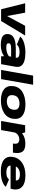

<svg xmlns="http://www.w3.org/2000/svg" viewBox="1917 -2742 832 4706"><g transform="rotate(90 2333.0 -389.0)"><path d="M206.5 0H495.5L850 -589.5H613L373.5 -146.5H372.5L290.5 -589.5H60Z M1082.5 7.5Q1129.5 7.5 1172.5 0.5Q1215.5 -6.5 1251.8 -18.2Q1288 -30 1315 -45.2Q1342 -60.5 1357 -77.5L1360.5 0H1553L1616 -355Q1631 -437.5 1594.2 -490.5Q1557.5 -543.5 1474.8 -569.5Q1392 -595.5 1268.5 -595.5Q1208.5 -595.5 1149 -587.5Q1089.5 -579.5 1036 -563.8Q982.5 -548 941.2 -523.8Q900 -499.5 876.5 -467.5L1075 -385Q1090 -408.5 1118.2 -423.5Q1146.5 -438.5 1181 -445.5Q1215.5 -452.5 1251.5 -452.5Q1300.5 -452.5 1333.8 -444.2Q1367 -436 1382.8 -418.2Q1398.5 -400.5 1395.5 -372.5L1393 -360H1158.5Q1115 -360 1067.5 -355.2Q1020 -350.5 975.8 -338.2Q931.5 -326 895.8 -304.8Q860 -283.5 838.5 -249.5Q817 -215.5 814.5 -168Q810.5 -105.5 840.2 -66.8Q870 -28 931.2 -10.2Q992.5 7.5 1082.5 7.5ZM1146.5 -126.5Q1110.5 -126.5 1086.2 -132Q1062 -137.5 1050.8 -150.5Q1039.5 -163.5 1041 -185.5Q1042 -203.5 1051.8 -215.5Q1061.5 -227.5 1078.2 -233.8Q1095 -240 1118 -242.8Q1141 -245.5 1170 -245.5H1368.5L1360 -194.5Q1341.5 -175.5 1307.5 -160Q1273.5 -144.5 1231.5 -135.5Q1189.5 -126.5 1146.5 -126.5Z M1695 0H1919L2057 -785H1833.5Z M2442 4.5Q2626 4.5 2748.8 -72.8Q2871.5 -150 2892 -298.5Q2911 -443 2818.2 -519.8Q2725.5 -596.5 2541.5 -596.5Q2356.5 -596.5 2233.5 -521.8Q2110.5 -447 2091 -298.5Q2072 -154 2164.8 -74.8Q2257.5 4.5 2442 4.5ZM2464 -141Q2389 -141 2346 -176Q2303 -211 2314 -297Q2325.5 -382 2384.5 -416.5Q2443.5 -451 2518.5 -451Q2594.5 -451 2637 -416.8Q2679.5 -382.5 2669 -297Q2657 -211.5 2598 -176.2Q2539 -141 2464 -141Z M3498 -290H3721.5Q3749 -450.5 3697.8 -522.5Q3646.5 -594.5 3502.5 -594.5Q3358 -594.5 3260 -524.2Q3162 -454 3148 -374.5L3222.5 -313.5Q3232.5 -367.5 3281.5 -406.8Q3330.5 -446 3397.5 -446Q3454.5 -446 3484 -414Q3513.5 -382 3498 -290ZM2945.5 0H3168.5L3254 -483.5L3224.5 -589.5H3049.5Z M4177.5 6.5 4201.5 -129Q4117 -129 4071 -164.5Q4023 -198 4040 -292.5Q4056.5 -388.5 4115.5 -425Q4175 -461 4254 -461Q4335 -461 4377.5 -430.5Q4404 -407.5 4405.5 -361H4032.5L4010 -232H4604Q4614.5 -258.5 4620 -293Q4644.5 -432.5 4557.5 -514.5Q4471 -596 4277.5 -596Q4092 -596 3972 -516.5Q3852.5 -437.5 3827 -293Q3802.5 -148.5 3894 -71Q3985.5 6.5 4177.5 6.5ZM4201.5 -129 4177.5 6.5Q4284 6.5 4349.5 -7.5Q4414 -20.5 4473.5 -49Q4531.5 -76 4557 -116.5L4380.5 -193Q4359 -172 4337.5 -157.5Q4315 -143.5 4283.5 -136.5Q4251 -129 4201.5 -129Z"/></g></svg>

Font: Anybody Expanded ExtraBold
Style: Italic
Weight: 800
Width: 7
Italic angle: -10°
Version: Version 1.113;gftools[0.9.25]